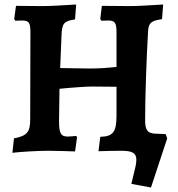

<svg xmlns="http://www.w3.org/2000/svg" viewBox="-20 -669 791 852"><path d="M650 163 722 -55 715 -74 666 -76C632 -78 624 -96 624 -136C624 -237 630 -409 637 -529C639 -567 650 -577 699 -584L704 -649C640 -645 585 -642 559 -642L432 -643L425 -585L430 -577L461 -578C490 -578 497 -567 497 -526V-372C449 -367 419 -365 377 -365L247 -367L253 -511C255 -566 263 -575 313 -583L318 -649C255 -645 198 -642 170 -642L51 -643L43 -585L48 -577L79 -578C108 -578 115 -568 115 -526L114 -139C114 -83 100 -66 42 -55L35 9C68 5 145 0 194 0C224 0 290 2 313 3L322 -60L318 -66C309 -65 293 -63 281 -63C250 -63 242 -77 242 -132L244 -275C302 -281 369 -285 387 -285L497 -284V-155C497 -83 481 -63 425 -62L417 2C448 1 491 0 523 0C567 1 585 10 585 40C585 47 584 56 582 67L563 147Z"/></svg>

Font: Alegreya SC
Style: Bold
Weight: 700
Designer: Juan Pablo del Peral
Foundry: Huerta Tipografica
Version: Version 2.007;PS 002.007;hotconv 1.0.88;makeotf.lib2.5.64775